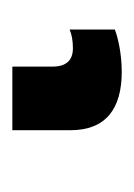

<svg xmlns="http://www.w3.org/2000/svg" viewBox="27 -4 217 311"><g transform="rotate(-90 135.5 151.5)"><path d="M174.8 240.2C202.6 240.2 229.5 234.4 243.2 229V155.8C234.9 159.2 225.1 161.1 212.9 161.1C192.9 161.1 183.1 149.9 183.1 127.9V63H80.1V157.2C80.1 214.4 114.7 240.2 174.8 240.2Z"/></g></svg>

Font: Noto Reveo Sans
Style: Regular
Weight: 600
Designer: Monotype Design Team
Foundry: Monotype Imaging Inc.
Version: Version 2.007